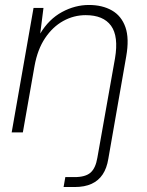

<svg xmlns="http://www.w3.org/2000/svg" viewBox="-20 -533 590 773"><path d="M27 0 115 -501H155L142 -398Q177 -456 229.5 -484.5Q282 -513 338 -513Q392 -513 430.5 -491Q469 -469 485 -423.5Q501 -378 488 -305L416 107Q410 144 393.5 169Q377 194 349 207Q321 220 280 220H236L243 180H280Q324 180 344.5 162Q365 144 372 102L443 -298Q458 -387 427 -429.5Q396 -472 325 -472Q277 -472 234.5 -448.5Q192 -425 161.5 -379.5Q131 -334 119 -267L72 0Z"/></svg>

Font: DM Sans 18pt ExtraLight
Style: Italic
Weight: 250
Italic angle: -10°
Designer: Colophon Foundry, Jonny Pinhorn
Foundry: Colophon Foundry
Version: Version 4.004;gftools[0.9.30]